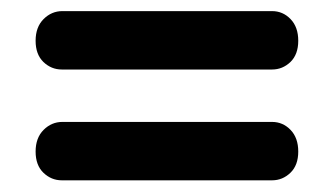

<svg xmlns="http://www.w3.org/2000/svg" viewBox="-20 -512 586 337"><path d="M42.5 -440.5Q42.5 -464.5 56.5 -478.5Q70.5 -492.5 89.5 -492.5H457.5Q476.5 -492.5 490 -478.5Q503.5 -464.5 503.5 -440.5Q503.5 -416.5 489.8 -403.2Q476 -390 457.5 -390H88.5Q70 -390 56.2 -403.2Q42.5 -416.5 42.5 -440.5ZM42.5 -246Q42.5 -270 56.5 -284Q70.5 -298 89.5 -298H457.5Q476.5 -298 490 -284Q503.5 -270 503.5 -246Q503.5 -222 489.8 -208.8Q476 -195.5 457.5 -195.5H88.5Q70 -195.5 56.2 -208.8Q42.5 -222 42.5 -246Z"/></svg>

Font: Fraunces 72pt S100
Style: Bold
Weight: 700
Version: Version 1.000; ttfautohint (v1.8.3)